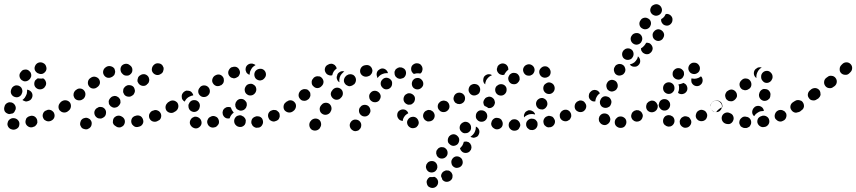

<svg xmlns="http://www.w3.org/2000/svg" viewBox="-30 -589 4121 924"><path d="M63 11Q65 0 58 -9Q51 -18 40 -20Q40 -20 39 -20Q28 -22 19 -16Q9 -10 7 1Q5 7 6 12Q7 17 10 22Q13 27 18 30Q22 33 28 34Q30 34 32 35Q43 36 53 29Q62 23 63 11ZM146 10Q149 5 150 0Q150 -6 149 -11Q146 -22 137 -28Q127 -34 116 -31L113 -30Q108 -29 104 -26Q99 -23 96 -18Q94 -13 93 -8Q92 -2 93 3Q96 14 106 20Q116 26 127 23L129 22Q134 21 139 18Q143 14 146 10ZM230 -45Q228 -50 224 -53Q220 -57 215 -59Q210 -61 204 -61Q199 -61 194 -58L191 -57Q181 -53 177 -42Q173 -31 178 -21Q180 -16 184 -12Q188 -9 193 -7Q198 -5 203 -5Q209 -5 214 -7L216 -8Q227 -13 231 -23Q235 -34 230 -45ZM-9 -74 -8 -77Q-7 -82 -4 -86Q0 -91 4 -93Q9 -96 15 -97Q20 -97 25 -96Q36 -93 42 -83Q48 -73 45 -62L44 -60Q42 -55 39 -50Q36 -46 31 -43Q31 -43 31 -43Q31 -43 30 -43Q28 -43 25 -42Q20 -41 15 -40Q14 -40 13 -40Q11 -40 10 -41Q-1 -44 -7 -53Q-12 -63 -9 -74ZM304 -92Q301 -97 296 -100Q291 -102 286 -103Q281 -104 275 -103Q270 -102 265 -99L263 -97Q259 -94 256 -90Q253 -85 252 -80Q251 -74 252 -69Q253 -64 256 -59Q260 -55 264 -52Q269 -49 274 -48Q280 -47 285 -48Q290 -49 295 -52L297 -54Q306 -60 308 -72Q310 -83 304 -92ZM121 -146Q128 -137 126 -125Q124 -114 115 -107L113 -106Q108 -103 103 -102Q98 -100 92 -101Q89 -102 85 -104Q81 -105 78 -108Q81 -110 83 -112Q90 -118 94 -127L95 -129Q100 -137 100 -147Q101 -152 100 -157Q101 -157 102 -157Q103 -157 103 -157Q109 -156 113 -153Q118 -150 121 -146ZM37 -124Q48 -119 58 -122Q69 -126 74 -136L75 -139Q80 -149 76 -160Q73 -170 63 -175Q58 -178 52 -178Q47 -179 42 -177Q36 -175 32 -171Q28 -168 26 -163L25 -161Q20 -150 23 -140Q27 -129 37 -124ZM182 -209Q181 -210 180 -210Q179 -211 178 -212Q170 -210 161 -211Q156 -211 152 -212Q149 -211 147 -209Q145 -208 143 -205L141 -204Q134 -195 135 -183Q136 -172 145 -165Q154 -158 165 -159Q176 -160 184 -168L185 -170Q193 -179 192 -190Q190 -202 182 -209ZM75 -203Q80 -200 85 -198Q90 -197 96 -198Q101 -199 106 -202Q110 -205 114 -209L115 -211Q118 -215 120 -221Q121 -226 120 -232Q119 -237 116 -242Q113 -246 109 -249Q100 -256 89 -254Q77 -253 71 -243L69 -241Q62 -232 64 -221Q66 -210 75 -203ZM154 -287Q149 -285 145 -281Q141 -277 139 -272Q134 -262 138 -251Q143 -241 153 -236Q153 -236 154 -236Q164 -231 175 -234Q185 -238 191 -248Q196 -258 192 -269Q189 -280 179 -285Q177 -286 175 -287Q170 -289 164 -289Q159 -289 154 -287Z M356 2Q355 8 356 13Q358 18 361 23Q364 27 369 30Q374 32 379 33Q385 34 390 33Q395 31 400 28L401 27Q410 20 411 9Q413 -2 406 -11Q403 -16 398 -18Q393 -21 388 -22Q382 -23 377 -21Q372 -20 367 -17L366 -16Q362 -13 359 -8Q357 -3 356 2ZM552 23Q557 21 561 18Q566 14 568 9Q573 -1 570 -12Q566 -23 556 -28Q556 -28 556 -28Q552 -31 546 -32Q541 -33 536 -32Q530 -31 526 -28Q521 -25 518 -21Q515 -16 514 -11Q513 -6 513 0Q514 5 517 10Q520 14 525 17Q528 19 531 21Q536 24 541 24Q547 25 552 23ZM659 -11Q658 -16 655 -21Q652 -26 648 -29Q643 -32 638 -33Q633 -34 627 -33L624 -32Q613 -30 606 -21Q600 -11 602 0Q603 5 606 10Q609 14 613 17Q618 21 623 22Q628 23 634 22L637 21Q649 19 655 10Q662 0 659 -11ZM744 -21Q746 -26 746 -32Q746 -37 744 -42Q739 -53 729 -57Q718 -62 708 -57L704 -56Q699 -54 695 -50Q692 -46 689 -41Q687 -36 687 -31Q687 -25 689 -20Q694 -9 704 -5Q715 -1 725 -5L729 -7Q734 -9 738 -12Q742 -16 744 -21ZM430 -29Q433 -25 438 -22Q442 -19 448 -19Q453 -18 458 -19Q464 -21 468 -24L470 -25Q479 -32 480 -43Q482 -55 475 -64Q472 -68 467 -71Q462 -74 457 -74Q452 -75 446 -74Q441 -72 437 -69L435 -68Q426 -61 424 -50Q423 -38 430 -29ZM824 -70Q825 -75 824 -80Q823 -86 820 -90Q813 -100 802 -102Q791 -104 781 -98L778 -96Q774 -92 771 -88Q768 -83 767 -78Q766 -73 767 -67Q768 -62 771 -57Q778 -48 789 -46Q800 -44 809 -50L812 -52Q817 -55 820 -60Q823 -64 824 -70ZM307 -95Q300 -104 289 -106Q278 -108 268 -102L265 -100Q256 -93 254 -82Q252 -71 258 -61Q265 -52 276 -50Q287 -48 297 -54L300 -56Q309 -63 311 -74Q313 -85 307 -95ZM493 -102Q493 -97 494 -91Q495 -86 499 -82Q502 -77 507 -75Q511 -72 517 -71Q522 -70 528 -72Q533 -73 537 -76L539 -78Q543 -81 546 -86Q549 -90 550 -96Q550 -101 549 -107Q548 -112 544 -116Q541 -121 536 -123Q532 -126 526 -127Q521 -128 515 -126Q510 -125 506 -122L504 -120Q500 -117 497 -112Q494 -107 493 -102ZM375 -153Q368 -162 356 -163Q345 -164 336 -156L333 -154Q329 -150 327 -146Q324 -141 324 -135Q323 -130 325 -125Q327 -119 330 -115Q337 -107 349 -106Q360 -105 369 -112L372 -114Q380 -122 381 -133Q382 -144 375 -153ZM563 -155Q562 -149 563 -144Q565 -139 568 -134Q575 -125 586 -124Q597 -122 606 -129L608 -130Q613 -133 615 -138Q618 -143 619 -148Q620 -154 618 -159Q617 -164 614 -169Q607 -178 595 -179Q584 -181 575 -174L573 -173Q569 -169 566 -165Q563 -160 563 -155ZM445 -210Q438 -218 426 -220Q415 -221 406 -214L403 -212Q394 -205 393 -193Q392 -182 399 -173Q406 -164 417 -163Q429 -162 437 -169L440 -171Q449 -178 451 -189Q452 -201 445 -210ZM632 -207Q631 -202 632 -196Q634 -191 637 -187Q644 -178 655 -176Q667 -174 676 -181L677 -183Q682 -186 685 -191Q687 -195 688 -201Q689 -206 687 -212Q686 -217 683 -221Q676 -230 665 -232Q653 -233 644 -226L642 -225Q638 -222 635 -217Q633 -212 632 -207ZM523 -237Q525 -242 524 -247Q523 -253 521 -258Q515 -267 504 -270Q493 -273 483 -268L480 -266Q470 -260 467 -249Q464 -238 470 -228Q476 -218 487 -215Q498 -213 507 -218L511 -220Q515 -223 519 -227Q522 -231 523 -237ZM598 -232Q607 -240 607 -251Q608 -262 600 -271Q598 -273 595 -275Q586 -283 575 -282Q564 -281 556 -273Q549 -264 550 -253Q551 -241 559 -234Q559 -234 560 -233Q567 -225 579 -225Q590 -224 598 -232ZM706 -239Q713 -230 725 -228Q736 -227 745 -234L747 -235Q751 -238 754 -243Q756 -248 757 -253Q758 -259 757 -264Q755 -269 752 -274Q745 -283 734 -284Q722 -286 713 -279L712 -278Q703 -271 701 -259Q699 -248 706 -239Z M937 14Q942 5 939 -6Q936 -17 926 -23Q926 -23 926 -23Q921 -26 916 -27Q910 -28 905 -27Q900 -25 895 -22Q891 -19 888 -14Q882 -5 884 6Q887 17 897 24Q898 24 899 25Q909 31 920 28Q931 24 937 14ZM1235 -9Q1234 -14 1231 -19Q1228 -23 1223 -26Q1218 -29 1213 -29Q1207 -30 1202 -29L1200 -28Q1189 -25 1183 -16Q1178 -6 1180 5Q1182 10 1185 15Q1188 19 1193 22Q1198 25 1203 26Q1209 26 1214 25H1216Q1227 22 1232 12Q1238 2 1235 -9ZM1022 8Q1024 3 1024 -2Q1024 -8 1022 -13Q1018 -24 1008 -28Q997 -33 987 -29L985 -28Q980 -26 976 -23Q972 -19 970 -14Q967 -9 967 -3Q967 2 969 7Q973 18 984 23Q994 27 1005 23H1006Q1011 21 1015 17Q1019 13 1022 8ZM1148 11Q1151 6 1152 1Q1153 -4 1153 -10Q1152 -15 1149 -20Q1146 -24 1142 -28Q1142 -28 1141 -28Q1137 -31 1132 -33Q1127 -35 1121 -34Q1116 -33 1111 -31Q1106 -28 1103 -24Q1096 -15 1097 -4Q1098 8 1107 15Q1108 16 1109 17Q1118 23 1130 22Q1141 20 1148 11ZM1315 -24Q1317 -29 1316 -34Q1316 -40 1314 -45Q1311 -50 1307 -53Q1303 -57 1298 -59Q1293 -60 1287 -60Q1282 -60 1277 -57H1275Q1265 -52 1261 -41Q1258 -30 1263 -20Q1265 -15 1269 -11Q1273 -8 1278 -6Q1284 -4 1289 -4Q1294 -5 1299 -7L1301 -8Q1306 -10 1310 -14Q1313 -18 1315 -24ZM1047 -29Q1044 -33 1042 -39Q1041 -44 1041 -49Q1042 -55 1044 -60Q1047 -64 1051 -68L1053 -69Q1059 -74 1066 -74Q1074 -75 1081 -72Q1081 -71 1082 -69Q1085 -59 1092 -51Q1093 -49 1095 -47Q1090 -44 1085 -38Q1079 -31 1076 -22Q1076 -21 1076 -20Q1073 -19 1071 -19Q1068 -19 1065 -19Q1060 -19 1055 -22Q1050 -25 1047 -29ZM1386 -91Q1383 -96 1378 -99Q1374 -102 1368 -103Q1363 -104 1357 -103Q1352 -101 1348 -98L1346 -97Q1337 -91 1335 -80Q1333 -68 1339 -59Q1342 -55 1347 -52Q1352 -49 1357 -48Q1362 -47 1368 -48Q1373 -49 1378 -52L1379 -53Q1388 -60 1390 -71Q1392 -82 1386 -91ZM824 -94Q821 -98 816 -101Q812 -104 806 -105Q801 -106 796 -105Q790 -104 786 -101L784 -100Q780 -96 777 -92Q774 -87 773 -82Q772 -76 773 -71Q774 -66 777 -61Q781 -57 785 -54Q790 -51 795 -50Q801 -49 806 -50Q811 -51 816 -54L817 -55Q826 -62 828 -73Q830 -84 824 -94ZM879 -67Q881 -62 885 -58Q889 -54 895 -52Q905 -48 916 -53Q926 -58 930 -69V-70Q934 -81 930 -91Q925 -102 914 -106Q903 -109 893 -105Q883 -100 879 -89L878 -88Q876 -82 877 -77Q877 -72 879 -67ZM1103 -76Q1105 -71 1108 -66Q1112 -62 1117 -60Q1127 -54 1138 -58Q1148 -61 1154 -71L1155 -73Q1157 -78 1158 -83Q1158 -88 1157 -94Q1155 -99 1151 -103Q1148 -107 1143 -110Q1133 -115 1122 -112Q1111 -108 1106 -98L1105 -97Q1103 -92 1102 -87Q1102 -81 1103 -76ZM845 -131Q846 -136 849 -140Q852 -145 857 -148L858 -149Q863 -152 868 -153Q874 -153 879 -152Q885 -151 889 -148Q893 -145 896 -140Q898 -138 899 -135Q900 -132 900 -130Q892 -129 884 -125Q874 -121 867 -113Q862 -107 859 -100Q856 -102 853 -104Q850 -107 848 -110Q845 -114 845 -120Q844 -125 845 -131ZM932 -130Q940 -122 951 -122Q963 -122 971 -130L972 -131Q980 -139 980 -150Q980 -162 972 -170Q964 -178 952 -178Q941 -178 933 -170L932 -168Q924 -160 924 -149Q924 -138 932 -130ZM1160 -134Q1164 -131 1169 -130Q1175 -129 1180 -130Q1186 -131 1190 -134Q1195 -137 1198 -142L1199 -143Q1202 -148 1203 -153Q1204 -158 1203 -164Q1202 -169 1199 -174Q1196 -178 1191 -181Q1182 -188 1170 -185Q1159 -183 1153 -174L1152 -172Q1146 -163 1148 -152Q1150 -140 1160 -134ZM995 -188Q1001 -178 1012 -175Q1024 -173 1033 -179H1035Q1039 -182 1043 -187Q1046 -191 1047 -197Q1048 -202 1047 -207Q1047 -213 1044 -217Q1038 -227 1027 -230Q1016 -232 1006 -226L1004 -225Q995 -219 992 -208Q989 -197 995 -188ZM1207 -206Q1212 -203 1218 -202Q1223 -201 1228 -203Q1234 -204 1238 -208Q1242 -211 1245 -216L1246 -217Q1252 -227 1249 -238Q1246 -249 1236 -255Q1226 -260 1215 -257Q1204 -254 1198 -245L1197 -243Q1192 -233 1195 -222Q1198 -211 1207 -206ZM1070 -230Q1072 -225 1076 -221Q1079 -217 1084 -215Q1089 -213 1095 -212Q1100 -212 1105 -214L1107 -215Q1112 -217 1116 -220Q1120 -224 1122 -229Q1125 -234 1125 -240Q1125 -245 1123 -250Q1119 -261 1109 -266Q1099 -270 1088 -266H1086Q1076 -262 1071 -251Q1066 -241 1070 -230ZM1183 -283H1184Q1189 -282 1193 -280Q1196 -279 1200 -276Q1195 -273 1191 -270Q1183 -264 1179 -256L1178 -254Q1173 -246 1172 -237Q1171 -233 1171 -229Q1162 -232 1156 -240Q1151 -249 1152 -258Q1153 -270 1162 -277Q1171 -284 1183 -283Z M1695 -10Q1685 -15 1674 -13Q1663 -10 1657 0Q1651 10 1654 21Q1657 32 1667 38Q1671 41 1677 42Q1682 43 1687 41Q1693 40 1697 37Q1701 33 1704 29L1705 28Q1710 18 1708 7Q1705 -4 1695 -10ZM1504 -14Q1499 -17 1494 -18Q1489 -19 1483 -18Q1478 -17 1473 -14Q1469 -12 1466 -7L1463 -4Q1457 6 1459 17Q1461 28 1470 35Q1480 41 1491 39Q1502 37 1509 28L1511 24Q1517 15 1515 4Q1513 -8 1504 -14ZM1981 15Q1984 10 1985 5Q1986 -1 1984 -6Q1981 -17 1972 -23Q1962 -29 1951 -26H1950Q1939 -23 1933 -13Q1927 -4 1930 7Q1933 18 1943 24Q1952 30 1964 27Q1969 26 1974 23Q1978 19 1981 15ZM2058 -46Q2056 -50 2051 -54Q2047 -57 2042 -59Q2036 -60 2031 -60Q2026 -59 2021 -56H2020Q2010 -50 2007 -39Q2004 -28 2010 -18Q2012 -14 2017 -10Q2021 -7 2026 -5Q2031 -4 2037 -5Q2042 -5 2047 -8H2048Q2058 -14 2061 -25Q2064 -36 2058 -46ZM1882 -40V-41Q1883 -46 1886 -51Q1889 -55 1894 -58Q1899 -61 1904 -62Q1909 -63 1915 -62Q1922 -61 1927 -56Q1933 -51 1935 -44Q1931 -42 1928 -40Q1919 -34 1914 -25Q1909 -17 1908 -7Q1907 -7 1905 -7Q1904 -8 1903 -8Q1892 -10 1886 -20Q1880 -29 1882 -40ZM1741 -80Q1736 -83 1731 -84Q1725 -85 1720 -84Q1715 -83 1710 -80Q1706 -77 1703 -72H1702Q1696 -62 1698 -51Q1700 -40 1710 -33Q1714 -30 1720 -29Q1725 -28 1731 -29Q1736 -30 1740 -33Q1745 -36 1748 -41V-42Q1755 -51 1752 -62Q1750 -73 1741 -80ZM1554 -90Q1549 -93 1544 -94Q1539 -95 1533 -94Q1528 -93 1523 -90Q1519 -87 1516 -83L1513 -79Q1507 -70 1509 -59Q1511 -47 1521 -41Q1530 -35 1541 -37Q1552 -39 1559 -48L1561 -52Q1567 -61 1565 -72Q1563 -83 1554 -90ZM2128 -93Q2124 -97 2120 -100Q2115 -103 2110 -104Q2105 -105 2099 -104Q2094 -103 2089 -100V-99Q2079 -93 2077 -82Q2075 -70 2082 -61Q2085 -57 2089 -54Q2094 -51 2099 -50Q2105 -49 2110 -50Q2115 -51 2120 -54Q2130 -61 2132 -72Q2134 -83 2128 -93ZM1394 -74Q1395 -79 1394 -85Q1393 -90 1390 -94Q1383 -104 1372 -106Q1361 -108 1352 -101L1349 -100Q1345 -96 1342 -92Q1339 -87 1338 -82Q1337 -76 1338 -71Q1339 -66 1342 -61Q1349 -52 1360 -50Q1371 -48 1381 -54L1383 -56Q1388 -59 1390 -64Q1393 -68 1394 -74ZM1915 -125Q1910 -115 1913 -104Q1917 -93 1927 -88Q1932 -85 1937 -85Q1943 -85 1948 -86Q1953 -88 1957 -92Q1961 -95 1964 -100V-101Q1969 -111 1966 -122Q1962 -132 1952 -137Q1947 -140 1942 -140Q1936 -141 1931 -139Q1926 -137 1922 -134Q1917 -130 1915 -125ZM1791 -146Q1782 -153 1771 -152Q1760 -151 1753 -142L1752 -141Q1745 -132 1747 -121Q1748 -110 1757 -103Q1766 -96 1777 -97Q1789 -98 1796 -107V-108Q1803 -117 1802 -128Q1800 -139 1791 -146ZM1464 -131Q1464 -137 1463 -142Q1461 -147 1457 -151Q1454 -155 1449 -158Q1444 -160 1438 -160Q1433 -161 1428 -159Q1422 -157 1418 -154L1416 -152Q1408 -144 1407 -133Q1406 -122 1414 -113Q1421 -104 1433 -104Q1444 -103 1453 -111L1455 -112Q1459 -116 1461 -121Q1464 -126 1464 -131ZM1610 -161Q1601 -168 1590 -167Q1579 -166 1571 -157L1569 -154Q1561 -145 1562 -134Q1564 -123 1572 -116Q1581 -108 1592 -109Q1604 -110 1611 -119L1614 -122Q1621 -131 1620 -142Q1619 -154 1610 -161ZM1966 -162Q1971 -159 1976 -159Q1982 -158 1987 -160Q1992 -161 1996 -165Q2001 -168 2003 -173H2004Q2009 -183 2006 -194Q2002 -205 1992 -211Q1988 -213 1982 -214Q1977 -214 1972 -213Q1966 -211 1962 -208Q1958 -204 1955 -200V-199Q1950 -189 1953 -178Q1956 -167 1966 -162ZM1850 -206Q1842 -214 1830 -215Q1819 -215 1811 -207L1810 -206Q1802 -198 1802 -187Q1802 -176 1810 -168Q1818 -159 1829 -159Q1841 -159 1849 -167Q1857 -175 1857 -187Q1858 -198 1850 -206ZM1518 -215Q1514 -219 1509 -221Q1504 -222 1498 -222Q1493 -222 1488 -220Q1483 -218 1479 -214L1477 -211Q1469 -203 1470 -192Q1470 -180 1479 -173Q1487 -165 1498 -165Q1510 -166 1517 -174L1519 -176Q1527 -184 1527 -196Q1526 -207 1518 -215ZM1677 -222Q1674 -226 1669 -229Q1664 -231 1659 -232Q1653 -232 1648 -231Q1643 -229 1638 -226L1635 -223Q1627 -216 1625 -204Q1624 -193 1632 -184Q1635 -180 1640 -178Q1645 -175 1650 -174Q1656 -174 1661 -176Q1666 -177 1670 -181L1674 -183Q1682 -191 1683 -202Q1684 -213 1677 -222ZM1603 -241Q1612 -248 1623 -246Q1624 -246 1625 -246Q1626 -245 1627 -245Q1625 -244 1624 -243L1621 -240Q1614 -234 1609 -226Q1604 -217 1603 -206Q1602 -199 1604 -193Q1596 -197 1593 -205Q1589 -213 1591 -222Q1591 -223 1592 -223Q1593 -235 1603 -241ZM1921 -251Q1918 -256 1914 -259Q1909 -262 1904 -264Q1899 -265 1893 -265Q1888 -264 1883 -262V-261Q1878 -259 1874 -255Q1871 -250 1869 -245Q1868 -240 1869 -234Q1869 -229 1872 -224Q1874 -219 1879 -216Q1883 -212 1888 -211Q1893 -209 1899 -210Q1904 -211 1909 -213H1910Q1920 -219 1923 -230Q1926 -241 1921 -251ZM1783 -237Q1784 -242 1787 -247Q1790 -251 1795 -254Q1799 -257 1805 -259Q1816 -261 1825 -255Q1835 -248 1837 -237Q1837 -237 1837 -237Q1834 -237 1831 -237Q1820 -237 1811 -233Q1802 -230 1795 -223Q1790 -218 1787 -213Q1786 -216 1785 -219Q1784 -222 1783 -226Q1783 -226 1783 -226Q1782 -231 1783 -237ZM1759 -236Q1761 -240 1762 -246Q1763 -251 1761 -256Q1758 -267 1748 -273Q1738 -278 1727 -275Q1725 -274 1722 -274Q1711 -270 1706 -260Q1701 -250 1704 -239Q1708 -228 1718 -223Q1728 -218 1739 -221Q1741 -222 1742 -222Q1748 -224 1752 -227Q1756 -231 1759 -236ZM1547 -277Q1549 -278 1551 -279Q1556 -282 1561 -282Q1566 -283 1572 -281Q1577 -279 1581 -276Q1585 -272 1588 -267Q1589 -265 1589 -264Q1590 -262 1590 -260Q1590 -260 1590 -259Q1581 -253 1576 -245Q1571 -237 1569 -227Q1560 -224 1551 -228Q1542 -231 1537 -240Q1531 -250 1534 -261Q1537 -272 1547 -277ZM1949 -263Q1951 -274 1961 -280Q1970 -286 1981 -284H1982Q1987 -283 1992 -280Q1996 -277 1999 -272Q2002 -268 2003 -262Q2004 -257 2003 -252Q2002 -247 2000 -242Q1997 -238 1993 -235Q1989 -236 1985 -236Q1975 -237 1965 -234Q1964 -234 1962 -233Q1959 -235 1957 -237Q1955 -239 1953 -242Q1950 -246 1949 -252Q1948 -257 1949 -263Z M2060 262Q2050 264 2041 263Q2040 263 2039 263Q2036 264 2033 267Q2030 269 2028 273Q2021 282 2024 293Q2026 305 2035 311H2036Q2040 314 2046 315Q2051 316 2056 315Q2062 314 2066 311Q2071 308 2074 303Q2080 294 2078 282Q2075 271 2066 265Q2064 264 2063 263Q2061 263 2060 262ZM2100 240Q2104 236 2109 234Q2114 231 2119 231Q2125 231 2130 232Q2135 234 2139 238Q2143 241 2145 246Q2148 251 2148 257Q2148 262 2147 267Q2145 273 2141 277Q2133 285 2122 286Q2111 287 2102 279Q2101 278 2101 278Q2100 277 2099 276Q2097 268 2093 261Q2092 256 2094 250Q2096 245 2100 240ZM2074 206Q2072 200 2069 196Q2066 192 2061 189Q2051 184 2040 187Q2029 190 2024 200H2023Q2021 205 2020 210Q2019 216 2021 221Q2022 226 2026 231Q2029 235 2034 238Q2044 243 2055 240Q2066 237 2071 227H2072Q2074 222 2075 216Q2075 211 2074 206ZM2155 215Q2164 221 2175 218Q2186 216 2193 206Q2199 196 2196 185Q2194 174 2184 168Q2175 162 2163 164Q2152 167 2146 177Q2140 186 2143 198Q2145 209 2155 215ZM2115 126Q2111 122 2105 120Q2100 119 2095 119Q2089 119 2084 122Q2079 124 2076 129Q2072 133 2070 138Q2069 143 2069 149Q2070 154 2072 159Q2074 164 2079 168Q2087 175 2099 174Q2110 173 2117 165L2118 164Q2125 156 2124 144Q2123 133 2115 126ZM2225 95Q2229 98 2233 102Q2236 107 2238 112Q2239 117 2239 122Q2238 128 2236 133H2235Q2230 143 2219 146Q2208 149 2198 144Q2193 141 2190 137Q2186 133 2185 128Q2185 127 2184 126Q2184 125 2184 124Q2187 122 2189 119Q2196 112 2199 103Q2201 99 2202 94Q2202 94 2203 93Q2203 93 2204 93Q2209 92 2214 92Q2220 93 2225 95ZM2171 65Q2163 57 2152 57Q2140 58 2133 66H2132Q2129 70 2127 75Q2125 81 2125 86Q2125 92 2127 97Q2130 102 2134 105Q2142 113 2153 113Q2165 112 2173 104Q2180 95 2180 84Q2180 73 2171 65ZM2236 70Q2236 70 2237 71Q2242 73 2248 74Q2253 74 2258 72Q2264 70 2268 67Q2272 63 2274 58Q2279 48 2276 37Q2272 26 2262 21Q2261 21 2261 21Q2260 20 2260 20Q2260 22 2260 24Q2260 34 2256 43Q2253 52 2246 59Q2240 65 2234 69Q2235 69 2236 70ZM2229 5Q2225 1 2220 -1Q2215 -3 2209 -3Q2204 -3 2199 0Q2194 2 2190 6Q2182 14 2182 26Q2182 37 2191 45Q2195 49 2200 51Q2205 53 2210 52Q2216 52 2221 50Q2226 48 2229 44H2230Q2238 35 2237 24Q2237 13 2229 5ZM2466 32Q2469 28 2471 23Q2474 18 2474 13Q2473 1 2465 -7Q2457 -15 2446 -15H2445Q2440 -15 2434 -13Q2429 -10 2426 -6Q2422 -3 2420 2Q2418 8 2418 13Q2418 24 2426 32Q2434 40 2445 40H2446Q2452 40 2457 38Q2462 36 2466 32ZM2557 7Q2557 2 2555 -3Q2552 -8 2548 -12Q2544 -15 2538 -17Q2533 -18 2528 -18H2527Q2516 -17 2508 -8Q2501 0 2502 12Q2502 17 2505 22Q2507 27 2512 30Q2516 34 2521 36Q2526 37 2532 37Q2544 36 2551 27Q2558 18 2557 7ZM2389 12Q2390 6 2389 1Q2388 -4 2385 -9Q2383 -14 2378 -17Q2374 -20 2368 -21H2367Q2356 -24 2347 -18Q2337 -11 2335 0Q2333 5 2334 10Q2335 16 2338 20Q2341 25 2346 28Q2350 31 2356 33Q2368 35 2377 29Q2387 23 2389 12ZM2640 -11Q2638 -16 2635 -20Q2632 -25 2627 -28Q2622 -30 2617 -31Q2612 -32 2606 -31V-30Q2595 -28 2589 -18Q2583 -8 2586 3Q2587 8 2590 13Q2594 17 2598 20Q2603 23 2608 24Q2614 24 2619 23H2620Q2631 20 2637 10Q2643 0 2640 -11ZM2307 -11Q2311 -15 2313 -20Q2315 -25 2315 -30Q2315 -36 2313 -41Q2311 -46 2307 -50Q2299 -58 2287 -58Q2276 -59 2268 -51Q2260 -43 2260 -31Q2259 -20 2267 -12L2268 -11Q2276 -3 2287 -3Q2299 -3 2307 -11ZM2718 -25Q2720 -30 2719 -35Q2719 -41 2716 -46Q2711 -56 2700 -60Q2690 -63 2679 -58Q2674 -55 2670 -51Q2667 -47 2665 -42Q2663 -36 2664 -31Q2664 -26 2666 -21Q2672 -10 2682 -7Q2693 -3 2703 -8L2704 -9Q2709 -11 2713 -15Q2716 -20 2718 -25ZM2502 -53H2503Q2507 -56 2512 -58Q2518 -59 2523 -58Q2528 -57 2533 -54Q2538 -52 2541 -47Q2543 -45 2544 -43Q2545 -41 2545 -38Q2545 -38 2544 -38Q2535 -41 2526 -40H2525Q2516 -40 2507 -35Q2498 -31 2492 -24Q2490 -32 2493 -40Q2496 -48 2502 -53ZM2785 -93Q2782 -97 2778 -100Q2773 -103 2768 -104Q2762 -105 2757 -104Q2752 -103 2747 -99Q2738 -93 2736 -82Q2734 -70 2740 -61Q2743 -57 2748 -54Q2753 -51 2758 -50Q2763 -49 2769 -50Q2774 -51 2779 -54V-55Q2788 -61 2790 -72Q2792 -84 2785 -93ZM2130 -90Q2128 -94 2124 -98Q2120 -102 2115 -103Q2109 -105 2104 -105Q2098 -104 2094 -102H2093Q2083 -97 2079 -86Q2075 -75 2080 -65Q2083 -60 2087 -56Q2091 -53 2096 -51Q2101 -49 2107 -50Q2112 -50 2117 -52L2118 -53Q2128 -58 2132 -69Q2135 -79 2130 -90ZM2561 -67Q2565 -64 2571 -63Q2576 -62 2581 -62Q2587 -63 2591 -66Q2596 -69 2599 -74Q2606 -83 2604 -94Q2602 -106 2593 -112Q2589 -115 2583 -117Q2578 -118 2573 -117Q2567 -116 2563 -113Q2558 -110 2555 -106Q2548 -96 2550 -85Q2552 -74 2561 -67ZM2304 -114V-115Q2308 -119 2313 -121Q2318 -123 2323 -124Q2328 -124 2334 -122Q2339 -120 2343 -116Q2347 -113 2349 -108Q2351 -103 2352 -97Q2352 -92 2350 -87Q2348 -81 2344 -77Q2339 -72 2333 -70Q2327 -68 2320 -69Q2314 -74 2307 -77Q2305 -78 2302 -79Q2300 -82 2298 -86Q2297 -90 2296 -95Q2296 -100 2298 -105Q2300 -110 2304 -114ZM2205 -129Q2202 -134 2198 -137Q2194 -141 2188 -142Q2183 -144 2178 -143Q2172 -143 2168 -140H2167Q2157 -134 2154 -123Q2150 -112 2156 -102Q2158 -98 2162 -94Q2167 -91 2172 -89Q2177 -88 2183 -88Q2188 -89 2193 -91L2194 -92Q2204 -97 2207 -108Q2210 -119 2205 -129ZM2401 -176Q2397 -180 2392 -182Q2387 -184 2381 -184Q2376 -184 2371 -182Q2366 -180 2362 -176H2361Q2353 -168 2353 -157Q2353 -145 2361 -137Q2369 -129 2381 -129Q2392 -129 2400 -137Q2408 -145 2408 -156Q2409 -168 2401 -176ZM2277 -172Q2271 -182 2260 -184Q2249 -187 2239 -181H2238Q2229 -175 2226 -164Q2223 -152 2229 -143Q2235 -133 2246 -130Q2258 -128 2267 -134H2268Q2278 -140 2280 -151Q2283 -162 2277 -172ZM2589 -149Q2592 -144 2597 -141Q2601 -138 2607 -137Q2618 -135 2627 -141Q2637 -148 2639 -159Q2641 -170 2635 -180Q2629 -189 2617 -192Q2612 -193 2607 -192Q2601 -190 2597 -187Q2592 -184 2589 -180Q2586 -175 2585 -170Q2584 -164 2585 -159Q2586 -153 2589 -149ZM2337 -227Q2338 -227 2339 -227Q2331 -232 2323 -232Q2314 -232 2307 -227L2306 -226Q2297 -220 2296 -208Q2294 -197 2300 -188Q2301 -187 2303 -185Q2304 -184 2305 -183Q2305 -192 2309 -200V-201Q2313 -209 2320 -216Q2327 -223 2337 -227ZM2471 -207Q2471 -213 2470 -218Q2469 -223 2465 -228Q2459 -237 2447 -238Q2436 -240 2427 -233Q2422 -230 2420 -225Q2417 -220 2416 -215Q2415 -209 2417 -204Q2418 -199 2421 -195Q2428 -185 2439 -184Q2451 -182 2460 -189Q2464 -193 2467 -197Q2470 -202 2471 -207ZM2592 -215Q2598 -215 2603 -217Q2608 -219 2612 -222Q2616 -226 2618 -231Q2620 -236 2620 -242Q2620 -247 2618 -252Q2616 -257 2613 -261H2612Q2605 -270 2593 -270Q2582 -270 2574 -262Q2565 -254 2565 -243Q2565 -232 2573 -223Q2577 -219 2582 -217Q2587 -215 2592 -215ZM2541 -262Q2537 -272 2527 -277Q2517 -282 2506 -278Q2495 -274 2490 -264Q2485 -254 2489 -243Q2493 -232 2503 -227Q2514 -223 2524 -226L2525 -227Q2535 -230 2540 -241Q2545 -251 2541 -262ZM2363 -246Q2361 -251 2361 -257Q2362 -262 2364 -267V-268Q2369 -278 2380 -282Q2390 -286 2401 -281Q2406 -279 2409 -275Q2413 -271 2415 -265Q2416 -262 2416 -259Q2417 -256 2416 -253Q2415 -252 2413 -251Q2406 -245 2401 -237Q2398 -233 2397 -229Q2392 -228 2387 -228Q2382 -229 2377 -231Q2372 -233 2369 -237Q2365 -241 2363 -246Z M2980 14Q2983 9 2984 4Q2985 -1 2984 -7Q2982 -18 2972 -24Q2963 -30 2951 -28H2950Q2945 -27 2940 -23Q2936 -20 2933 -16Q2930 -11 2929 -6Q2928 0 2929 5Q2931 16 2941 22Q2950 28 2962 26H2963Q2968 25 2973 22Q2977 19 2980 14ZM2893 9Q2898 6 2901 2Q2905 -2 2906 -8Q2908 -13 2907 -18Q2906 -24 2903 -29Q2903 -29 2903 -29Q2898 -39 2887 -42Q2876 -45 2866 -40Q2861 -37 2858 -33Q2854 -29 2853 -23Q2851 -18 2852 -13Q2852 -7 2855 -2Q2855 -2 2856 -1Q2862 9 2873 12Q2884 15 2893 9ZM3060 -44Q3058 -49 3053 -53Q3049 -56 3044 -58Q3039 -59 3033 -59Q3028 -58 3023 -56L3022 -55Q3012 -50 3009 -39Q3005 -28 3011 -18Q3013 -13 3018 -10Q3022 -6 3027 -5Q3032 -3 3038 -4Q3043 -4 3048 -7H3049Q3059 -13 3062 -24Q3066 -34 3060 -44ZM3135 -72Q3136 -77 3135 -83Q3133 -88 3130 -93Q3124 -102 3112 -104Q3101 -106 3092 -99H3091Q3086 -95 3083 -91Q3081 -86 3080 -81Q3079 -75 3080 -70Q3081 -65 3084 -60Q3091 -51 3102 -49Q3113 -47 3123 -54Q3128 -57 3131 -62Q3134 -67 3135 -72ZM2786 -93Q2783 -98 2779 -101Q2774 -104 2769 -105Q2763 -106 2758 -105Q2753 -103 2748 -100H2747Q2743 -96 2740 -92Q2737 -87 2736 -82Q2735 -76 2736 -71Q2737 -66 2740 -61Q2744 -57 2748 -54Q2753 -51 2758 -50Q2764 -49 2769 -50Q2774 -51 2779 -54L2780 -55Q2789 -62 2791 -73Q2793 -84 2786 -93ZM2876 -71Q2882 -69 2887 -70Q2892 -70 2897 -73Q2902 -75 2906 -79Q2909 -84 2911 -89V-90Q2915 -101 2909 -111Q2904 -121 2893 -124Q2882 -128 2872 -123Q2862 -117 2859 -106L2858 -105Q2855 -94 2860 -84Q2865 -74 2876 -71ZM2857 -140Q2856 -141 2855 -143Q2855 -144 2853 -146Q2850 -150 2845 -153Q2841 -155 2835 -156Q2830 -157 2824 -155Q2819 -154 2815 -150L2814 -149Q2805 -142 2804 -131Q2802 -120 2809 -111Q2814 -105 2821 -102Q2827 -100 2835 -101Q2835 -106 2837 -112V-113Q2840 -122 2846 -130Q2851 -136 2857 -140ZM2890 -166Q2891 -161 2895 -157Q2899 -153 2904 -151Q2914 -146 2925 -151Q2936 -155 2940 -165L2941 -166Q2945 -177 2941 -187Q2937 -198 2927 -202Q2916 -207 2906 -203Q2895 -199 2891 -188L2890 -187Q2888 -182 2888 -177Q2888 -171 2890 -166ZM2939 -228Q2949 -223 2960 -227Q2971 -230 2976 -240L2977 -241Q2982 -252 2978 -262Q2975 -273 2965 -278Q2960 -281 2954 -281Q2949 -282 2944 -280Q2938 -278 2934 -275Q2930 -271 2928 -266L2927 -265Q2922 -255 2926 -244Q2929 -233 2939 -228ZM3043 -315Q3043 -316 3042 -316Q3041 -317 3040 -318Q3039 -311 3036 -305L3035 -304Q3031 -296 3023 -289Q3015 -283 3005 -280Q3003 -279 3001 -279Q3001 -278 3002 -277Q3002 -277 3003 -276Q3011 -268 3022 -268Q3034 -267 3042 -275L3043 -276Q3051 -284 3051 -295Q3051 -307 3043 -315ZM2978 -304Q2983 -301 2988 -301Q2994 -300 2999 -302Q3004 -303 3008 -306Q3013 -310 3015 -315L3016 -316Q3021 -326 3018 -337Q3015 -348 3005 -353Q3000 -356 2995 -356Q2989 -357 2984 -355Q2979 -354 2975 -350Q2970 -347 2968 -342L2967 -341Q2962 -331 2965 -320Q2968 -309 2978 -304ZM3102 -376Q3098 -381 3092 -382Q3086 -384 3079 -383Q3078 -381 3077 -378L3076 -377Q3071 -369 3064 -363Q3060 -359 3055 -357Q3055 -356 3055 -356Q3055 -355 3055 -354Q3055 -349 3057 -344Q3060 -339 3064 -335Q3068 -332 3073 -330Q3078 -328 3083 -328Q3089 -328 3094 -330Q3099 -333 3103 -337Q3111 -346 3111 -357Q3110 -368 3102 -376ZM3019 -378Q3029 -372 3040 -375Q3051 -378 3057 -388V-389Q3063 -399 3060 -410Q3057 -421 3047 -427Q3037 -432 3026 -429Q3015 -426 3010 -417L3009 -416Q3003 -406 3006 -395Q3009 -384 3019 -378ZM3155 -442Q3146 -449 3135 -448Q3124 -446 3117 -437L3116 -436Q3109 -427 3111 -416Q3112 -405 3121 -398Q3130 -391 3141 -392Q3153 -394 3160 -403V-404Q3167 -413 3166 -424Q3164 -435 3155 -442ZM3061 -452Q3071 -446 3082 -449Q3093 -452 3099 -462V-463Q3105 -473 3102 -484Q3099 -495 3089 -500Q3079 -506 3068 -503Q3057 -500 3052 -490L3051 -489Q3045 -479 3048 -468Q3051 -457 3061 -452ZM3182 -522Q3180 -522 3178 -522Q3176 -522 3174 -521Q3174 -520 3173 -520Q3169 -510 3161 -503Q3157 -500 3152 -497Q3150 -486 3157 -477Q3163 -468 3175 -466Q3186 -464 3195 -471Q3204 -478 3206 -489Q3206 -490 3206 -491Q3208 -502 3201 -511Q3194 -520 3182 -522ZM3101 -531Q3106 -520 3116 -516Q3126 -511 3137 -515Q3137 -515 3137 -515Q3148 -519 3153 -529Q3158 -540 3154 -550Q3150 -561 3140 -566Q3130 -571 3119 -567Q3118 -567 3117 -566Q3106 -562 3102 -552Q3097 -541 3101 -531Z M3296 -9Q3294 -14 3291 -18Q3288 -23 3283 -26Q3278 -28 3273 -29Q3268 -30 3262 -29Q3257 -27 3252 -24Q3248 -21 3245 -16Q3242 -11 3241 -6Q3241 0 3242 5Q3245 16 3255 22Q3264 28 3275 25H3276Q3287 22 3293 12Q3299 2 3296 -9ZM3192 20Q3197 20 3202 17Q3207 14 3210 10Q3217 1 3216 -10Q3215 -22 3206 -29Q3201 -32 3196 -34Q3191 -35 3185 -35Q3180 -34 3175 -32Q3170 -29 3167 -25Q3160 -16 3161 -4Q3162 7 3171 14H3172Q3176 18 3181 19Q3186 21 3192 20ZM3370 -46Q3365 -56 3354 -59Q3343 -63 3333 -57Q3323 -52 3320 -41Q3316 -30 3321 -20Q3324 -15 3328 -12Q3332 -8 3338 -7Q3343 -5 3348 -6Q3354 -6 3359 -9Q3369 -14 3372 -25Q3376 -36 3370 -46ZM3444 -72Q3445 -78 3444 -83Q3443 -88 3439 -93Q3436 -97 3432 -100Q3427 -103 3422 -104Q3416 -105 3411 -104Q3406 -103 3401 -99Q3396 -96 3393 -91Q3390 -87 3389 -81Q3389 -76 3390 -71Q3391 -65 3394 -61Q3397 -56 3402 -53Q3406 -51 3412 -50Q3417 -49 3423 -50Q3428 -51 3432 -54H3433Q3437 -58 3440 -62Q3443 -67 3444 -72ZM3106 -105Q3099 -104 3093 -100H3092Q3088 -96 3085 -92Q3082 -87 3081 -82Q3080 -76 3081 -71Q3082 -66 3085 -61Q3092 -52 3103 -50Q3114 -48 3124 -54V-55Q3125 -55 3125 -56Q3126 -56 3126 -56Q3122 -63 3120 -70Q3117 -79 3118 -89Q3119 -96 3121 -102Q3114 -105 3106 -105ZM3165 -57Q3177 -56 3185 -63Q3194 -71 3195 -82Q3196 -94 3189 -102Q3182 -111 3170 -112Q3159 -113 3150 -106Q3142 -99 3141 -87H3140Q3139 -76 3147 -67Q3154 -58 3165 -57ZM3268 -185Q3273 -181 3275 -176Q3280 -166 3277 -155Q3273 -144 3263 -139Q3256 -135 3247 -136Q3239 -137 3233 -142Q3234 -144 3234 -145V-146Q3238 -154 3238 -164Q3239 -174 3235 -183Q3244 -184 3252 -187Q3256 -188 3259 -190Q3264 -188 3268 -185ZM3163 -176Q3159 -165 3163 -154Q3167 -144 3178 -139Q3188 -135 3199 -139Q3209 -144 3214 -154Q3218 -165 3214 -176Q3210 -186 3199 -191Q3194 -193 3189 -193Q3183 -193 3178 -191Q3173 -189 3169 -185Q3165 -181 3163 -176ZM3347 -218Q3346 -219 3345 -220Q3344 -221 3343 -222Q3342 -221 3340 -219Q3331 -213 3321 -211Q3312 -209 3302 -211Q3300 -211 3298 -212Q3296 -205 3297 -199Q3297 -192 3301 -187Q3308 -177 3319 -175Q3330 -173 3339 -179L3340 -180Q3349 -186 3351 -197Q3353 -208 3347 -218ZM3214 -215Q3222 -207 3233 -206Q3244 -205 3253 -213Q3257 -217 3259 -222Q3262 -227 3262 -232Q3262 -238 3261 -243Q3259 -248 3255 -252Q3247 -261 3236 -261Q3225 -262 3216 -254Q3207 -246 3207 -235Q3206 -223 3214 -215ZM3295 -283Q3290 -280 3287 -275Q3284 -270 3283 -265Q3281 -254 3288 -244Q3294 -235 3306 -233Q3317 -231 3327 -238Q3336 -244 3338 -255Q3340 -267 3333 -276Q3327 -285 3316 -287H3315Q3310 -288 3304 -287Q3299 -286 3295 -283Z M3576 21Q3580 17 3582 12Q3585 8 3585 2Q3586 -9 3579 -18Q3571 -27 3560 -27L3558 -28Q3546 -29 3538 -21Q3529 -14 3528 -2Q3527 3 3529 8Q3531 13 3534 18Q3538 22 3543 24Q3548 27 3553 27H3556Q3561 28 3566 26Q3571 24 3576 21ZM3672 -10Q3670 -22 3660 -28Q3651 -34 3639 -32L3637 -31Q3632 -30 3627 -27Q3622 -24 3619 -20Q3616 -15 3615 -10Q3614 -4 3615 1Q3618 12 3627 18Q3637 25 3648 22H3650Q3661 20 3668 10Q3674 1 3672 -10ZM3483 7Q3488 5 3492 1Q3496 -3 3498 -8Q3503 -18 3499 -29Q3495 -40 3484 -44L3482 -45Q3471 -50 3461 -46Q3450 -42 3445 -31Q3441 -21 3445 -10Q3449 0 3459 5L3462 6Q3467 8 3472 8Q3477 9 3483 7ZM3753 -44Q3750 -49 3746 -53Q3742 -56 3737 -58Q3732 -60 3727 -60Q3721 -60 3716 -58L3714 -57Q3704 -52 3700 -41Q3696 -31 3700 -20Q3703 -15 3707 -12Q3711 -8 3716 -6Q3721 -4 3726 -4Q3732 -4 3737 -7L3739 -8Q3749 -12 3753 -23Q3757 -34 3753 -44ZM3603 -75Q3608 -78 3613 -79Q3619 -80 3624 -79Q3629 -78 3634 -75Q3639 -72 3642 -67Q3646 -61 3646 -55Q3641 -55 3635 -54H3632Q3623 -52 3615 -46Q3606 -41 3601 -32Q3600 -31 3599 -30Q3591 -37 3590 -47Q3589 -57 3595 -66Q3595 -67 3596 -68Q3599 -72 3603 -75ZM3826 -92Q3823 -96 3818 -99Q3814 -102 3808 -103Q3803 -104 3797 -103Q3792 -102 3788 -98L3786 -97Q3776 -90 3774 -79Q3772 -68 3779 -59Q3782 -54 3787 -51Q3791 -48 3797 -47Q3802 -46 3807 -48Q3813 -49 3817 -52L3819 -53Q3829 -60 3831 -71Q3833 -82 3826 -92ZM3390 -82Q3391 -87 3394 -92Q3397 -96 3401 -100L3403 -101Q3413 -107 3424 -105Q3435 -103 3442 -94Q3445 -89 3446 -84Q3447 -78 3446 -73Q3436 -70 3429 -63Q3422 -58 3417 -50Q3410 -49 3404 -53Q3398 -56 3394 -61Q3391 -66 3390 -71Q3389 -76 3390 -82ZM3517 -127Q3517 -132 3516 -137Q3514 -143 3511 -147Q3504 -156 3493 -158Q3482 -159 3473 -152L3471 -151Q3466 -148 3464 -143Q3461 -138 3460 -133Q3459 -127 3461 -122Q3462 -117 3465 -112Q3469 -108 3473 -105Q3478 -102 3484 -102Q3489 -101 3494 -102Q3500 -104 3504 -107L3506 -109Q3510 -112 3513 -117Q3516 -121 3517 -127ZM3644 -104Q3649 -103 3655 -104Q3660 -105 3665 -108Q3669 -111 3673 -115Q3676 -120 3677 -125V-127Q3680 -139 3674 -148Q3668 -158 3657 -160Q3651 -161 3646 -161Q3640 -160 3636 -157Q3631 -154 3628 -149Q3625 -145 3624 -139L3623 -137Q3621 -126 3627 -116Q3633 -107 3644 -104ZM3580 -201Q3573 -210 3562 -211Q3551 -213 3542 -206L3540 -204Q3531 -197 3529 -186Q3528 -174 3535 -165Q3538 -161 3543 -158Q3548 -156 3553 -155Q3559 -154 3564 -156Q3569 -157 3574 -161L3576 -162Q3585 -169 3586 -180Q3587 -192 3580 -201ZM3660 -190Q3665 -190 3670 -192Q3675 -194 3679 -198Q3683 -202 3685 -207Q3688 -212 3688 -217V-220Q3688 -231 3680 -239Q3672 -248 3661 -248Q3649 -248 3641 -240Q3633 -232 3633 -221V-218Q3633 -207 3641 -199Q3648 -190 3660 -190ZM3625 -256Q3630 -261 3636 -264Q3629 -266 3622 -265Q3615 -264 3610 -259L3608 -258Q3599 -251 3598 -239Q3597 -228 3604 -219Q3605 -217 3607 -216Q3609 -215 3610 -213Q3610 -216 3610 -218V-221Q3610 -230 3614 -239Q3618 -249 3625 -256Z M3834 -96Q3831 -101 3826 -104Q3821 -106 3816 -107Q3811 -108 3805 -107Q3800 -106 3796 -103L3789 -98Q3785 -95 3782 -90Q3779 -86 3778 -80Q3777 -75 3778 -70Q3779 -64 3783 -60Q3789 -50 3800 -49Q3812 -47 3821 -53L3827 -58Q3837 -64 3839 -76Q3840 -87 3834 -96ZM3919 -133Q3919 -139 3918 -144Q3917 -149 3914 -154Q3907 -163 3896 -165Q3884 -166 3875 -160L3869 -155Q3860 -148 3858 -137Q3856 -126 3863 -117Q3869 -107 3881 -106Q3892 -104 3901 -111L3908 -115Q3912 -119 3915 -123Q3918 -128 3919 -133ZM3991 -214Q3984 -223 3973 -224Q3961 -226 3953 -219L3946 -214Q3937 -207 3936 -195Q3935 -184 3942 -175Q3949 -166 3960 -165Q3972 -163 3981 -171L3987 -175Q3996 -183 3997 -194Q3998 -205 3991 -214ZM4063 -281Q4055 -289 4044 -289Q4032 -289 4024 -281Q4022 -278 4019 -276Q4011 -268 4011 -257Q4010 -245 4018 -237Q4026 -229 4038 -229Q4049 -228 4057 -236Q4060 -239 4063 -242Q4071 -250 4071 -262Q4071 -273 4063 -281Z"/></svg>

Font: FRB American Cursive Guidelines Dotted Ultra
Style: Bold Italic
Weight: 1000
Italic angle: -25°
Version: Version 2.0;Modular Font Editor K font №1